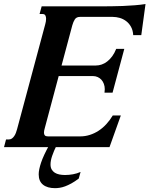

<svg xmlns="http://www.w3.org/2000/svg" viewBox="-38 -748 759 976"><path d="M449.2 -415Q463.9 -415 478.5 -419.9Q493.2 -424.8 506.8 -435.3Q520.5 -445.8 532.2 -461.7Q543.9 -477.5 552.7 -499.5H593.8L534.2 -276.9H493.2Q494.6 -285.6 494.6 -294.4Q494.6 -309.1 490 -321.5Q485.4 -334 477.3 -342.8Q469.2 -351.6 458.3 -356.4Q447.3 -361.3 434.6 -361.3H260.3L189.5 -96.2Q185.5 -83 185.5 -73.2Q185.5 -64.9 189.9 -59.8Q194.3 -54.7 205.6 -54.7H369.6Q395 -54.7 418.7 -62.3Q442.4 -69.8 463.6 -83.7Q484.9 -97.7 502.9 -117.4Q521 -137.2 535.2 -161.1H576.2L518.6 0H-17.6L-7.3 -39.1H6.8Q15.6 -39.1 22.5 -43.9Q29.3 -48.8 34.4 -56.4Q39.6 -64 43 -73.2Q46.4 -82.5 48.8 -91.3L191.9 -624.5Q193.8 -631.3 195.1 -638.7Q196.3 -646 196.3 -652.8Q196.3 -663.1 192.4 -669.9Q188.5 -676.8 177.7 -676.8H163.1L173.8 -715.8H476.1Q496.6 -715.8 525.4 -716.1Q554.2 -716.3 585.2 -717.5Q616.2 -718.8 647 -721.2Q677.7 -723.6 701.7 -727.5L680.2 -569.3H639.2Q637.7 -594.2 627.9 -611.8Q618.2 -629.4 603.3 -640.6Q588.4 -651.9 570.6 -657Q552.7 -662.1 535.6 -662.1H368.2Q350.6 -662.1 342.5 -649.7Q334.5 -637.2 329.6 -619.6L274.9 -415ZM212.4 -10.7H250.5Q234.9 21 226.8 45.2Q218.8 69.3 218.8 87.9Q218.8 103 224.6 113.3Q230.5 123.5 240.5 129.9Q250.5 136.2 263.9 138.9Q277.3 141.6 292.5 141.6Q312.5 141.6 332.8 137.9Q353 134.3 371.6 126L362.3 159.7Q342.3 174.8 325 184.3Q307.6 193.8 293 199.2Q278.3 204.6 265.6 206.5Q252.9 208.5 242.2 208.5Q202.6 208.5 180.7 190.9Q158.7 173.3 158.7 138.2Q158.7 114.7 170.9 78.4Q183.1 42 212.4 -10.7Z"/></svg>

Font: Arian AMU Serif
Style: Bold Italic
Weight: 700
Italic angle: -15°
Designer: Ruben Hakobyan (Tarumian)
Foundry: Ruben Hakobyan (Tarumian)
Version: Version 1.002